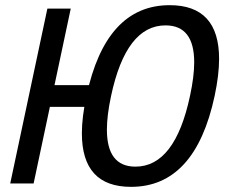

<svg xmlns="http://www.w3.org/2000/svg" viewBox="-20 -707 899 742"><path d="M392.1 -293.9H94.2L112.3 -377.9H410.2ZM486.3 15.1Q296.4 15.1 296.4 -191.9Q296.4 -254.4 314 -335.9Q388.7 -687 635.7 -687Q826.7 -687 826.7 -479.5Q826.7 -417.5 809.6 -336.9Q734.4 15.1 486.3 15.1ZM503.4 -63Q656.2 -63 714.4 -336.9Q730.5 -411.6 730.5 -466.3Q730.5 -608.9 619.6 -608.9Q467.3 -608.9 409.2 -335.9Q393.1 -260.7 393.1 -206.1Q393.1 -63 503.4 -63ZM109.9 2H19.5L163.1 -673.8H253.4Z"/></svg>

Font: Cadman
Style: Italic
Weight: 400
Italic angle: -12°
Designer: Paul James MIller
Foundry: High-Logic / Made with FontCreator
Version: Version 2.114;March 28, 2021;FontCreator 13.0.0.2683 64-bit